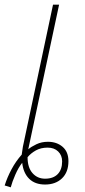

<svg xmlns="http://www.w3.org/2000/svg" viewBox="-22 -780 365 822"><path d="M-2 14Q9 -21 27.5 -55.5Q46 -90 71 -118Q72 -126 73.5 -135Q75 -144 76 -152L205 -760H231L99 -141Q112 -152 134 -162.5Q156 -173 183 -173Q221 -173 246 -151.5Q271 -130 271 -90Q271 -43 243.5 -16.5Q216 10 171 10Q128 10 103 -14.5Q78 -39 73 -83Q57 -63 43.5 -32Q30 -1 24 22ZM171 -15Q206 -15 225 -34.5Q244 -54 244 -89Q244 -115 227 -131.5Q210 -148 182 -148Q153 -148 131.5 -136Q110 -124 96 -107Q96 -63 117 -39Q138 -15 171 -15Z"/></svg>

Font: Noto Sans Thin
Style: Italic
Weight: 100
Italic angle: -12°
Designer: Monotype Design Team
Foundry: Monotype Imaging Inc.
Version: Version 2.013; ttfautohint (v1.8.4.7-5d5b)